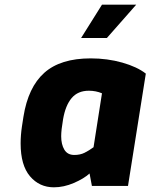

<svg xmlns="http://www.w3.org/2000/svg" viewBox="-20 -793 642 819"><path d="M68 -181Q68 -216 73.5 -253Q79 -290 80 -295Q100 -421 169 -482.5Q238 -544 367 -544Q438 -544 501.5 -526Q565 -508 602 -479L526 0H372L362 -53Q338 -31 295 -12.5Q252 6 210 6Q148 6 108 -41Q68 -88 68 -181ZM379 -165 415 -395Q389 -406 359 -406Q312 -406 285.5 -374.5Q259 -343 249 -284Q241 -238 241 -212Q241 -177 254.5 -154.5Q268 -132 297 -132Q322 -132 341 -141.5Q360 -151 379 -165ZM415 -773H561L436 -631H326Z"/></svg>

Font: Exo ExtraBold
Style: Italic
Weight: 800
Italic angle: -9°
Designer: Natanael Gama
Foundry: Natanael Gama
Version: Version 1.500; ttfautohint (v1.6)